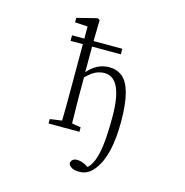

<svg xmlns="http://www.w3.org/2000/svg" viewBox="-145 -933 1291 1337"><g transform="rotate(15 500.0 -264.0)"><path d="M249 -728.5V-760.7L393.6 -796.9L410.2 -788.1L407.2 -635.7H614.3V-595.7H407.2V-411.1Q472.7 -488.3 561.5 -488.3Q616.2 -488.3 656.2 -456.1Q737.3 -390.6 737.8 -146Q738.3 98.6 657.2 206.1Q611.3 270.5 544.9 269.5Q506.8 269.5 487.3 255.9Q467.8 242.2 466.8 225.6Q475.6 192.4 511.2 192.9Q546.9 193.4 583 215.8L592.8 222.7Q642.6 181.6 660.2 51.8Q670.9 -32.2 670.9 -157.2Q670.9 -440.4 540 -440.4Q506.8 -440.4 476.6 -426.3Q446.3 -412.1 408.2 -374V-224.6Q408.2 -166 411.1 -43L475.6 -32.2V0H252.9V-32.2L338.9 -43.9Q340.8 -126 340.8 -224.6V-595.7H252V-635.7H340.8V-722.7Z"/></g></svg>

Font: GenEi Koburi Mincho v6
Style: Regular
Weight: 400
Designer: o_tamon (Modified)
Foundry: o_tamon / Adobe Systems Incorporated
Version: Version 6.1